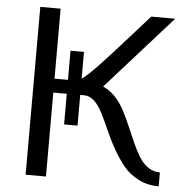

<svg xmlns="http://www.w3.org/2000/svg" viewBox="-51 -749 765 798"><g transform="rotate(5 331.5 -350.0)"><path d="M169.9 0H85V-700.2H169.9V-408.2H226.1V-529.8H282.2V-418Q304.2 -432.1 351.3 -482.2Q398.4 -532.2 468.8 -611.3Q539.1 -690.4 547.9 -700.2H647.9L374 -393.1Q428.7 -369.1 464.8 -300.3Q480.5 -270 494.9 -236.1Q509.3 -202.1 523.2 -170.9Q537.1 -139.6 552.7 -114.3Q587.9 -58.1 640.1 -58.1V0Q593.8 0 555.7 -19.3Q517.6 -38.6 492.4 -69.6Q467.3 -100.6 446.3 -137.7Q425.3 -174.8 409.2 -211.9Q393.1 -249 377.4 -280.3Q342.3 -349.6 300.8 -350.1H282.2V-222.2H226.1V-350.1H169.9Z"/></g></svg>

Font: Pfennig
Style: Medium
Weight: 500
Version: Version 20120410 ; ttfautohint (v0.8)